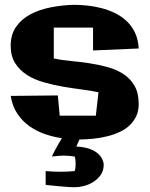

<svg xmlns="http://www.w3.org/2000/svg" viewBox="-20 -551 629 807"><path d="M416 140.1Q416 166.5 403.1 184.6Q390.1 202.6 371.6 214.1Q353 225.6 332.8 230.7Q312.5 235.8 297.9 235.8Q285.6 236.3 267.6 234.9Q252 233.9 228.5 231.9Q205.1 230 171.9 226.1V168Q203.1 170.9 233.9 170.9Q249 170.9 263.7 170.2Q278.3 169.4 293.9 168Q296.4 160.6 297.1 152.6Q297.9 144.5 297.9 137.2Q297.9 129.4 297.1 122.1Q296.4 114.7 293.9 106.9Q282.7 105.5 271 104.2Q259.3 103 247.1 103Q235.8 103 223.4 104.2Q210.9 105.5 198.2 106.9Q202.1 97.2 213.6 75.7Q225.1 54.2 240.2 29.8Q205.1 24.9 169.9 12.9Q134.8 1 104.7 -20Q74.7 -41 53.5 -72.3Q32.2 -103.5 24.9 -147.9L223.1 -149.9L231 -64.9H382.8L394 -163.1Q363.8 -169.9 324.7 -174.8Q285.6 -179.7 244.6 -186.8Q203.6 -193.8 164.1 -205.1Q124.5 -216.3 93.8 -235.8Q63 -255.4 43.9 -285.2Q24.9 -314.9 24.9 -358.9Q24.9 -406.2 47.9 -438.7Q70.8 -471.2 108.2 -491Q145.5 -510.7 192.9 -520Q240.2 -529.3 289.1 -530.8Q314.9 -530.8 345 -527.8Q375 -524.9 404.8 -517.3Q434.6 -509.8 462.2 -496.6Q489.7 -483.4 511.5 -463.1Q533.2 -442.9 547.1 -414.3Q561 -385.7 563 -347.2L371.1 -338.9V-435.1H206.1V-305.2Q237.8 -298.3 276.9 -294.7Q315.9 -291 355.5 -285.2Q395 -279.3 432.4 -269Q469.7 -258.8 498.8 -239.7Q527.8 -220.7 545.4 -190.4Q563 -160.2 563 -113.8Q563 -85.4 553 -63.5Q543 -41.5 525.6 -24.9Q508.3 -8.3 484.6 2.9Q460.9 14.2 433.3 21.2Q405.8 28.3 375.2 31.7Q344.7 35.2 314 35.2L300.8 64.9Q322.3 65.9 338.6 69.6Q355 73.2 367.2 78.9Q379.4 84.5 387.7 91.1Q396 97.7 401.4 104.5Q414.1 120.6 416 140.1Z"/></svg>

Font: Galindo
Style: Regular
Weight: 400
Version: Version 1.000